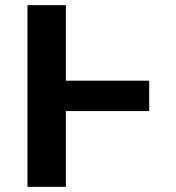

<svg xmlns="http://www.w3.org/2000/svg" viewBox="-20 -727 686 747"><path d="M560.5 -294.9H236.3V0H86.9V-707H236.3V-413.1H560.5Z"/></svg>

Font: Pretendard
Style: Bold
Weight: 700
Designer: Base glyphs from Inter by Rasmus Andersson; Hangeul glyphs from Noto Sans CJK(Source Han Sans) by Jang Soo-young and Kan
Foundry: Kil Hyung-jin
Version: Version 1.309